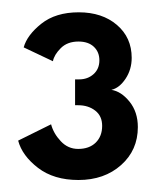

<svg xmlns="http://www.w3.org/2000/svg" viewBox="-20 -693 260 312"><path d="M18.5 -616Q24 -636 47.2 -654.5Q70.5 -673 108 -673Q146 -673 170 -652.5Q194 -632 194 -599Q194 -580 184 -565Q174 -550 161 -547Q177 -544.5 190.5 -527.8Q204 -511 204 -486.5Q204 -449 176.8 -424.8Q149.5 -400.5 107.5 -400.5Q67.5 -400.5 41.8 -420.2Q16 -440 9.5 -464.5L63 -491Q67 -476 78.8 -463.5Q90.5 -451 107 -451Q125 -451 135.5 -461.2Q146 -471.5 146 -488.5Q146 -504.5 134.8 -513.2Q123.5 -522 107 -522H102V-564H108.5Q122.5 -564 132 -572.5Q141.5 -581 141.5 -595Q141.5 -608.5 132.5 -617Q123.5 -625.5 107.5 -625.5Q89.5 -625.5 78.8 -614.8Q68 -604 66 -593.5Z"/></svg>

Font: League Spartan
Style: Bold
Weight: 700
Foundry: The League of Moveable Type
Version: Version 2.002